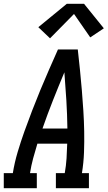

<svg xmlns="http://www.w3.org/2000/svg" viewBox="-44 -997 570 1017"><path d="M-24 0V-80H24Q33 -136 49.5 -191.5Q66 -247 85.5 -301.5Q105 -356 126 -410.5Q147 -465 169.5 -519.5Q192 -574 215.5 -627.5Q239 -681 263 -735H368Q374 -681 379.5 -627.5Q385 -574 389.5 -519.5Q394 -465 397.5 -410.5Q401 -356 402 -301Q403 -246 401 -190.5Q399 -135 390 -80H427V0H252V-80H299Q306 -119 308.5 -158Q311 -197 312 -236H154Q142 -197 131.5 -158Q121 -119 115 -80H151V0ZM181 -316H313Q312 -391 307.5 -465.5Q303 -540 297 -614Q266 -540 236.5 -465.5Q207 -391 181 -316ZM221 -794 159 -853 310 -977H401L506 -847L434 -799L348 -923Z"/></svg>

Font: Iosevka Curly Slab MdObl
Style: Regular
Weight: 500
Italic angle: -9°
Monospace: yes
Designer: Belleve Invis
Foundry: Belleve Invis
Version: Version 11.0.0; ttfautohint (v1.8.3)